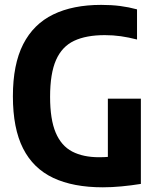

<svg xmlns="http://www.w3.org/2000/svg" viewBox="-20 -770 654 798"><path d="M407.4 8.5Q284.3 8.5 201.1 -30.7Q118 -69.9 75.8 -153.2Q33.6 -236.5 33.6 -369.7Q33.6 -502.4 76.4 -586.3Q119.3 -670.1 201.2 -709.9Q283.1 -749.7 400.3 -749.7Q443 -749.7 479.2 -745.1Q515.4 -740.4 549.5 -731.1V-605.8Q514.8 -614.7 482.4 -619.4Q450 -624 415.5 -624Q338.1 -624 287.9 -600.3Q237.6 -576.6 212.9 -520.6Q188.2 -464.6 188.2 -367.6Q188.2 -273.8 211.5 -218.7Q234.8 -163.7 280.2 -140.1Q325.7 -116.5 392 -116.5Q413.2 -116.5 434.3 -118.3Q455.3 -120.1 473 -122.9L428.3 -84.6V-360H565.5V-5.6Q524.8 0.9 484.5 4.7Q444.3 8.5 407.4 8.5Z"/></svg>

Font: Encode Sans SC Condensed Thin
Style: Regular
Weight: 100
Width: 3
Designer: Multiple Designers
Foundry: Impallari Type
Version: Version 3.002